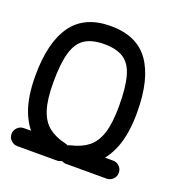

<svg xmlns="http://www.w3.org/2000/svg" viewBox="-117 -731 797 839"><g transform="rotate(20 281.5 -311.5)"><path d="M237 -79Q254.5 -79 266.8 -66.8Q279 -54.5 279 -37Q279 -19.5 266.8 -7.4Q254.5 4.8 237 4.8H53Q36.2 4.8 23.6 -7.4Q11 -19.5 11 -37Q11 -54.5 23.6 -66.8Q36.2 -79 53 -79ZM467.8 -79Q485.2 -79 497.5 -66.8Q509.8 -54.5 509.8 -37Q509.8 -19.5 497.5 -7.4Q485.2 4.8 467.8 4.8H280.2Q262.8 4.8 250.6 -7.4Q238.5 -19.5 238.5 -37Q238.5 -54.5 250.6 -66.8Q262.8 -79 280.2 -79ZM289 4Q270 8 254.2 -3.9Q238.5 -15.8 238.5 -37Q238.5 -52.2 247.5 -63.8Q256.5 -75.2 270.8 -78.2Q318.5 -89 349.5 -113.4Q380.5 -137.8 395.8 -184.9Q411 -232 411 -311.8Q411 -399 396.6 -449.9Q382.2 -500.8 348.9 -522.5Q315.5 -544.2 258.8 -544.2Q202 -544.2 168.6 -522.5Q135.2 -500.8 120.4 -449.9Q105.5 -399 105.5 -311.8Q105.5 -232 120.8 -184.9Q136 -137.8 167.1 -113.4Q198.2 -89 246 -78.2Q260 -75.2 269.5 -63.8Q279 -52.2 279 -37Q279 -15.8 262.8 -3.9Q246.5 8 227.2 4Q164.5 -10 118.6 -46.6Q72.8 -83.2 47.2 -148.1Q21.8 -213 21.8 -311.8Q21.8 -466.2 79.4 -547.2Q137 -628.2 258.8 -628.2Q380.8 -628.2 437.8 -547.2Q494.8 -466.2 494.8 -311.8Q494.8 -213 469.4 -148.1Q444 -83.2 398 -46.6Q352 -10 289 4Z"/></g></svg>

Font: Libertine-Super Thin
Style: Regular
Weight: 100
Designer: Bastien Sozeau
Foundry: NBR — Bastien Sozeau
Version: Version 2.003;gftools[0.9.33]